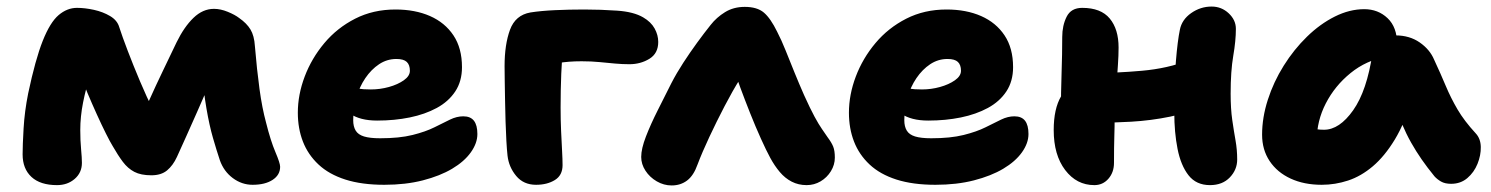

<svg xmlns="http://www.w3.org/2000/svg" viewBox="-20 -554 4551 586"><path d="M154 11Q103 11 76 -14Q49 -39 49 -83Q49 -110 52 -162Q55 -214 66 -269Q88 -373 110.5 -429.5Q133 -486 159 -508Q185 -530 215 -530Q239 -530 266.5 -524Q294 -518 316 -505Q338 -492 344 -471Q353 -443 370 -398.5Q387 -354 407.5 -305.5Q428 -257 448.5 -216Q469 -175 485 -154L390 -143Q413 -198 434.5 -246Q456 -294 477.5 -338.5Q499 -383 519 -425Q542 -472 570.5 -499.5Q599 -527 633 -527Q653 -527 675 -518Q697 -509 710 -499Q733 -483 744.5 -464Q756 -445 758 -413Q764 -341 772 -282.5Q780 -224 792 -180Q806 -124 820.5 -90Q835 -56 835 -45Q835 -20 812 -5Q789 10 751 10Q718 10 690.5 -10.5Q663 -31 651 -65Q641 -95 630 -133Q619 -171 610 -223.5Q601 -276 595 -348L646 -361Q631 -326 614.5 -287.5Q598 -249 581 -211Q564 -173 548.5 -138Q533 -103 520 -75Q508 -49 490 -34Q472 -19 442 -19Q410 -19 390 -29.5Q370 -40 355 -60Q340 -80 324 -108Q316 -121 303 -147Q290 -173 275.5 -205Q261 -237 247.5 -269Q234 -301 225.5 -327.5Q217 -354 216 -368L277 -369Q266 -354 254 -319Q242 -284 233.5 -241Q225 -198 225 -157Q225 -125 227.5 -98.5Q230 -72 230 -57Q230 -27 208 -8Q186 11 154 11Z M1153 10Q1084 10 1034 -6Q984 -22 952 -52Q920 -82 904.5 -122Q889 -162 889 -210Q889 -265 910 -320.5Q931 -376 970 -422.5Q1009 -469 1064 -497Q1119 -525 1187 -525Q1247 -525 1292.5 -505Q1338 -485 1364 -446Q1390 -407 1390 -349Q1390 -306 1369.5 -275Q1349 -244 1313 -224.5Q1277 -205 1230.5 -195.5Q1184 -186 1131 -186Q1079 -186 1048.5 -207Q1018 -228 1018 -256Q1018 -271 1025 -278.5Q1032 -286 1048 -286Q1059 -286 1073.5 -283.5Q1088 -281 1112 -281Q1140 -281 1167 -288.5Q1194 -296 1212.5 -309Q1231 -322 1231 -338Q1231 -356 1221.5 -365Q1212 -374 1190 -374Q1161 -374 1137 -358Q1113 -342 1095 -315.5Q1077 -289 1067.5 -255.5Q1058 -222 1058 -187Q1058 -168 1065.5 -155.5Q1073 -143 1091 -137.5Q1109 -132 1140 -132Q1199 -132 1239 -142Q1279 -152 1306 -165.5Q1333 -179 1353.5 -189Q1374 -199 1394 -199Q1416 -199 1426.5 -185.5Q1437 -172 1437 -145Q1437 -117 1417 -89Q1397 -61 1360 -39Q1323 -17 1270.5 -3.5Q1218 10 1153 10Z M1616 10Q1578 10 1555.5 -17Q1533 -44 1529 -79Q1527 -97 1525.5 -124Q1524 -151 1523 -183Q1522 -215 1521.5 -246.5Q1521 -278 1520.5 -305.5Q1520 -333 1520 -352Q1520 -418 1536.5 -463Q1553 -508 1599 -516Q1631 -521 1674 -523Q1717 -525 1763 -525Q1813 -525 1863.5 -521.5Q1914 -518 1943 -501Q1967 -487 1978 -467Q1989 -447 1989 -426Q1989 -391 1962 -374.5Q1935 -358 1901 -358Q1880 -358 1857.5 -360Q1835 -362 1810 -364.5Q1785 -367 1755 -367Q1715 -367 1683 -361.5Q1651 -356 1615 -348L1699 -415Q1695 -377 1693 -328.5Q1691 -280 1691 -226Q1691 -188 1692.5 -154.5Q1694 -121 1695.5 -94Q1697 -67 1697 -50Q1697 -19 1673.5 -4.5Q1650 10 1616 10Z M2030 12Q2006 12 1984.5 -0.5Q1963 -13 1950 -33Q1937 -53 1937 -75Q1937 -100 1951.5 -137.5Q1966 -175 1987.5 -217.5Q2009 -260 2029 -300Q2045 -331 2065.5 -362.5Q2086 -394 2107.5 -423.5Q2129 -453 2149 -478Q2167 -501 2193 -517Q2219 -533 2253 -533Q2291 -533 2311.5 -515.5Q2332 -498 2352 -457Q2365 -432 2378 -399.5Q2391 -367 2405 -332.5Q2419 -298 2434 -264Q2453 -222 2466 -198Q2479 -174 2488.5 -160.5Q2498 -147 2506 -135Q2518 -119 2523 -106.5Q2528 -94 2528 -73Q2528 -51 2516 -31.5Q2504 -12 2484.5 -0.5Q2465 11 2442 11Q2417 11 2396.5 0.5Q2376 -10 2360 -29Q2344 -48 2331 -72Q2319 -94 2302.5 -130.5Q2286 -167 2269.5 -208.5Q2253 -250 2239 -288Q2225 -326 2218 -351L2273 -360Q2260 -347 2238 -312Q2216 -277 2191.5 -230Q2167 -183 2145 -136Q2123 -89 2109 -52Q2097 -18 2077 -3Q2057 12 2030 12Z M2835 10Q2766 10 2716 -6Q2666 -22 2634 -52Q2602 -82 2586.5 -122Q2571 -162 2571 -210Q2571 -265 2592 -320.5Q2613 -376 2652 -422.5Q2691 -469 2746 -497Q2801 -525 2869 -525Q2929 -525 2974.5 -505Q3020 -485 3046 -446Q3072 -407 3072 -349Q3072 -306 3051.5 -275Q3031 -244 2995 -224.5Q2959 -205 2912.5 -195.5Q2866 -186 2813 -186Q2761 -186 2730.5 -207Q2700 -228 2700 -256Q2700 -271 2707 -278.5Q2714 -286 2730 -286Q2741 -286 2755.5 -283.5Q2770 -281 2794 -281Q2822 -281 2849 -288.5Q2876 -296 2894.5 -309Q2913 -322 2913 -338Q2913 -356 2903.5 -365Q2894 -374 2872 -374Q2843 -374 2819 -358Q2795 -342 2777 -315.5Q2759 -289 2749.5 -255.5Q2740 -222 2740 -187Q2740 -168 2747.5 -155.5Q2755 -143 2773 -137.5Q2791 -132 2822 -132Q2881 -132 2921 -142Q2961 -152 2988 -165.5Q3015 -179 3035.5 -189Q3056 -199 3076 -199Q3098 -199 3108.5 -185.5Q3119 -172 3119 -145Q3119 -117 3099 -89Q3079 -61 3042 -39Q3005 -17 2952.5 -3.5Q2900 10 2835 10Z M3320 11Q3266 11 3231 -35Q3196 -81 3196 -157Q3196 -222 3218.5 -260Q3241 -298 3261 -313Q3272 -322 3285.5 -326.5Q3299 -331 3313 -331Q3386 -331 3465 -338Q3544 -345 3608 -370L3660 -233Q3610 -210 3551.5 -198Q3493 -186 3432 -182.5Q3371 -179 3313 -179L3218 -212Q3218 -271 3220 -330Q3222 -389 3222 -441Q3222 -476 3235.5 -503Q3249 -530 3283 -530Q3340 -530 3367 -497.5Q3394 -465 3394 -409Q3394 -385 3392 -356Q3390 -327 3388 -297Q3386 -267 3384 -240.5Q3382 -214 3382 -196Q3382 -168 3381 -137Q3380 -106 3380 -57Q3380 -28 3363 -8.5Q3346 11 3320 11ZM3673 11Q3631 11 3607.5 -19Q3584 -49 3574 -99.5Q3564 -150 3564 -211Q3564 -307 3569 -368Q3574 -429 3581 -463Q3587 -494 3615.5 -514Q3644 -534 3678 -534Q3708 -534 3730 -513.5Q3752 -493 3752 -466Q3752 -430 3744 -383.5Q3736 -337 3736 -268Q3736 -222 3741 -187.5Q3746 -153 3751 -125Q3756 -97 3756 -67Q3756 -36 3733.5 -12.5Q3711 11 3673 11Z M4014 10Q3960 10 3919 -9Q3878 -28 3855 -62.5Q3832 -97 3832 -143Q3832 -195 3849.5 -249.5Q3867 -304 3898 -353.5Q3929 -403 3969 -442Q4009 -481 4054 -503.5Q4099 -526 4144 -526Q4186 -526 4215 -498.5Q4244 -471 4244 -420Q4244 -403 4234.5 -393.5Q4225 -384 4212 -381Q4150 -370 4102 -331Q4054 -292 4026.5 -238.5Q3999 -185 3999 -127Q3999 -113 4001 -101.5Q4003 -90 4008 -73L3934 -187Q3959 -170 3978 -164Q3997 -158 4021 -158Q4068 -158 4110 -217.5Q4152 -277 4169 -392Q4173 -418 4193.5 -432Q4214 -446 4239 -446Q4282 -446 4313 -424.5Q4344 -403 4357 -372Q4377 -329 4392.5 -292Q4408 -255 4428.5 -220Q4449 -185 4484 -147Q4499 -131 4499.5 -105.5Q4500 -80 4489.5 -54Q4479 -28 4458.5 -10.5Q4438 7 4409 7Q4390 7 4378 0Q4366 -7 4358 -16Q4336 -43 4319 -67.5Q4302 -92 4287 -118.5Q4272 -145 4258.5 -177Q4245 -209 4230 -249L4290 -255Q4268 -179 4237 -128Q4206 -77 4170 -46.5Q4134 -16 4094.5 -3Q4055 10 4014 10Z"/></svg>

Font: Shantell Sans ExtraBold
Style: Regular
Weight: 800
Designer: Stephen Nixon, Anya Danilova, Shantell Martin
Foundry: Arrow Type
Version: Version 1.011;[c5ecc13dd]